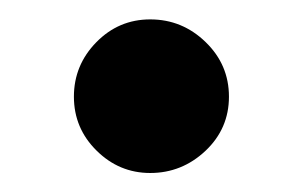

<svg xmlns="http://www.w3.org/2000/svg" viewBox="-20 -421 314 199"><path d="M135.7 -241.7Q103.5 -241.7 80.1 -264.9Q56.6 -288.1 56.6 -320.8Q56.6 -353.5 79.8 -377.2Q103 -400.9 135.7 -400.9Q168.9 -400.9 193.1 -377.4Q217.3 -354 217.3 -320.8Q217.3 -287.6 192.9 -264.6Q168.5 -241.7 135.7 -241.7Z"/></svg>

Font: Annapurna SIL
Style: Bold
Weight: 700
Designer: Peter Martin, Annie Olsen
Foundry: SIL International
Version: Version 2.000